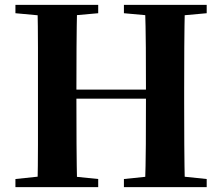

<svg xmlns="http://www.w3.org/2000/svg" viewBox="-20 -764 907 784"><path d="M43 0V-33L195 -49H224L381 -33V0ZM133 0Q135 -86 135 -173Q135 -260 135 -349V-394Q135 -483 135 -570Q135 -657 133 -744H295Q293 -658 292.5 -570.5Q292 -483 292 -394V-365Q292 -267 292.5 -177Q293 -87 295 0ZM214 -361V-398H654V-361ZM486 0V-33L641 -49H670L824 -33V0ZM572 0Q575 -86 575.5 -175Q576 -264 576 -365V-394Q576 -483 575.5 -570Q575 -657 572 -744H735Q733 -658 732.5 -570.5Q732 -483 732 -394V-349Q732 -262 732.5 -174.5Q733 -87 735 0ZM43 -710V-744H381V-710L224 -696H195ZM486 -710V-744H824V-710L670 -696H641Z"/></svg>

Font: Noto Serif TC ExtraLight ExtraBold
Style: Regular
Weight: 800
Version: Version 2.002-H1;hotconv 1.1.0;makeotfexe 2.6.0